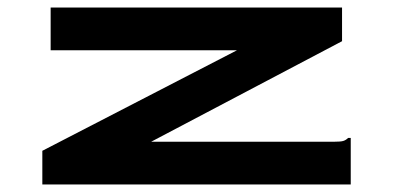

<svg xmlns="http://www.w3.org/2000/svg" viewBox="-20 -488 1040 508"><path d="M92 -89 607 -355H114V-468H885V-379L380 -113H864Q881 -113 888 -115Q895 -117 901 -123H908V0H92Z"/></svg>

Font: Inconsolata UltraExpanded ExtraBold
Style: Regular
Weight: 800
Width: 9
Monospace: yes
Designer: Raph Levien, Cyreal, Brenton Simpson
Foundry: Raph Levien, Cyreal, Google
Version: Version 3.001; ttfautohint (v1.8.2.53-6de2)